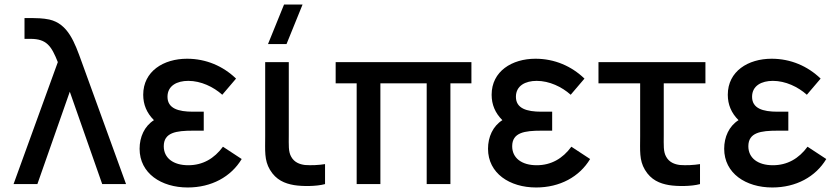

<svg xmlns="http://www.w3.org/2000/svg" viewBox="-20 -815 3702 850"><path d="M236 -540 40 0H145.5L289 -409L432.5 0H538L342 -540C310.5 -627.5 281.5 -709.5 198.5 -728.5C171.5 -734.5 136.5 -735 124.5 -735H88.5V-643H114.5C186.5 -643 207.5 -611.5 236 -540Z M811 15C916 15 1002.5 -32 1050 -111L967 -165.5C928.5 -113 877.5 -83.5 813.5 -83.5C747 -83.5 705 -115.5 705 -167.5C705 -228.5 760 -236.5 834 -236.5H882V-320.5H834C769 -320.5 721.5 -335 721.5 -386.5C721.5 -436 764 -457 813.5 -457C869.5 -457 925 -430.5 964 -395.5L1025 -467C968 -522 893 -555 808 -555C704 -555 614 -499.5 614 -395.5C614 -352 629.5 -315 661.5 -283C619.5 -256.5 598 -208.5 598 -156.5C598 -47.5 694 15 811 15Z M1282 4.5C1318.5 10.5 1380.5 10.5 1419 0V-88.5C1391 -84 1358 -82.5 1330.5 -84.5C1306 -87.5 1283 -96.5 1269.5 -120.5C1256 -143.5 1258.5 -172.5 1258.5 -217.5V-540H1154V-212.5C1154 -148 1149.5 -106.5 1175 -63.5C1202 -18 1241 -2.5 1282 4.5ZM1166.5 -620H1248.5L1319.5 -795H1237.5Z M1559 0H1664V-446H1869V0H1974V-446H2067V-540H1466V-446H1559Z M2353.5 15C2458.5 15 2545 -32 2592.5 -111L2509.5 -165.5C2471 -113 2420 -83.5 2356 -83.5C2289.5 -83.5 2247.5 -115.5 2247.5 -167.5C2247.5 -228.5 2302.5 -236.5 2376.5 -236.5H2424.5V-320.5H2376.5C2311.5 -320.5 2264 -335 2264 -386.5C2264 -436 2306.5 -457 2356 -457C2412 -457 2467.5 -430.5 2506.5 -395.5L2567.5 -467C2510.5 -522 2435.5 -555 2350.5 -555C2246.5 -555 2156.5 -499.5 2156.5 -395.5C2156.5 -352 2172 -315 2204 -283C2162 -256.5 2140.5 -208.5 2140.5 -156.5C2140.5 -47.5 2236.5 15 2353.5 15Z M2942 4.5C2978.5 10.5 3040.5 10.5 3079 0V-88.5C3051 -84 3018 -82.5 2990.5 -84.5C2966 -87.5 2943 -96.5 2929.5 -120.5C2916 -143.5 2918.5 -172.5 2918.5 -217.5V-446H3103V-540H2629.5V-446H2814V-212.5C2814 -148 2809.5 -106.5 2835 -63.5C2862 -18 2901 -2.5 2942 4.5Z M3399 15C3504 15 3590.5 -32 3638 -111L3555 -165.5C3516.5 -113 3465.5 -83.5 3401.5 -83.5C3335 -83.5 3293 -115.5 3293 -167.5C3293 -228.5 3348 -236.5 3422 -236.5H3470V-320.5H3422C3357 -320.5 3309.5 -335 3309.5 -386.5C3309.5 -436 3352 -457 3401.5 -457C3457.5 -457 3513 -430.5 3552 -395.5L3613 -467C3556 -522 3481 -555 3396 -555C3292 -555 3202 -499.5 3202 -395.5C3202 -352 3217.5 -315 3249.5 -283C3207.5 -256.5 3186 -208.5 3186 -156.5C3186 -47.5 3282 15 3399 15Z"/></svg>

Font: Eudonet SemiBold
Style: Regular
Weight: 600
Designer: Mikhail Sharanda
Foundry: Mikhail Sharanda
Version: Version 4.503;Glyphs 3.1.2 (3151)